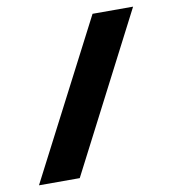

<svg xmlns="http://www.w3.org/2000/svg" viewBox="-75 -705 689 770"><g transform="rotate(-10 270.0 -320.0)"><path d="M518.1 -640.1 188 0H22L353 -640.1Z"/></g></svg>

Font: Laconic
Style: Bold
Weight: 700
Designer: Robby Woodard
Version: Version 1.000